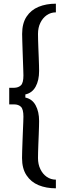

<svg xmlns="http://www.w3.org/2000/svg" viewBox="-20 -820 353 1041"><path d="M283 201Q230.5 201 189.2 184Q148 167 123.8 130.5Q99.5 94 99.5 37Q99.5 24.5 100.2 0.5Q101 -23.5 102 -52.5Q103 -81.5 104.2 -109.5Q105.5 -137.5 106.2 -158.5Q107 -179.5 107 -187.5Q107 -228 93.5 -241Q80 -254 56.5 -254H30V-344H56.5Q80 -344.5 93.5 -357.5Q107 -370.5 107 -411Q107 -418.5 106.2 -439.8Q105.5 -461 104.5 -489Q103.5 -517 102.5 -546Q101.5 -575 100.8 -599.2Q100 -623.5 100 -636Q100 -693.5 124 -729.8Q148 -766 189.2 -783Q230.5 -800 283 -800V-753Q255.5 -753 233.5 -737.8Q211.5 -722.5 198.8 -696.2Q186 -670 186 -636Q186 -625 186.5 -604.5Q187 -584 188 -559.2Q189 -534.5 190 -509.8Q191 -485 191.5 -465Q192 -445 192 -435Q192 -384.5 173.2 -350.2Q154.5 -316 117.5 -308V-291Q154.5 -283.5 173.2 -249Q192 -214.5 192 -164Q192 -154 191.5 -134Q191 -114 190 -89.2Q189 -64.5 188 -39.8Q187 -15 186.5 5.5Q186 26 186 37Q186 70.5 198.8 97Q211.5 123.5 233.5 138.8Q255.5 154 283 154Z"/></svg>

Font: Big Shoulders Display Thin SemiBold
Style: Regular
Weight: 600
Version: Version 2.002